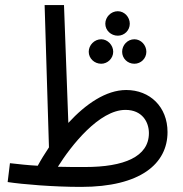

<svg xmlns="http://www.w3.org/2000/svg" viewBox="-20 -720 717 753"><path d="M298 13C531 13 637 -78 637 -202C637 -301 568 -367 475 -367C396 -367 316 -312 248 -238L231 -700H155L172 -142C156 -118 141 -94 128 -70C89 -72 55 -76 19 -80L10 -6C70 3 189 13 298 13ZM442 -580C468 -580 489 -601 489 -627C489 -653 468 -676 442 -676C415 -676 393 -653 393 -627C393 -601 415 -580 442 -580ZM377 -470C402 -470 424 -491 424 -517C424 -543 402 -566 377 -566C350 -566 328 -543 328 -517C328 -491 350 -470 377 -470ZM507 -470C533 -470 554 -491 554 -517C554 -543 533 -566 507 -566C480 -566 459 -543 459 -517C459 -491 480 -470 507 -470ZM472 -289C538 -289 564 -241 564 -198C564 -105 466 -65 314 -65C273 -65 238 -65 207 -66C259 -149 369 -289 472 -289Z"/></svg>

Font: Noto Sans Arabic UI Cn
Style: Regular
Weight: 400
Width: 3
Designer: Monotype Design Team, Nadine Chahine and Nizar Qandah
Foundry: Monotype Imaging Inc.
Version: Version 2.010